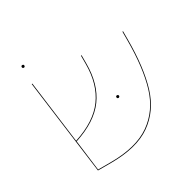

<svg xmlns="http://www.w3.org/2000/svg" viewBox="-146 -828 1009 990"><g transform="rotate(-30 358.5 -333.0)"><path d="M638 -557V-508Q638 -341 604.5 -231Q571 -121 485 -60.5Q399 0 245 0H167L94 -557H98L146 -189Q273 -230 330 -308.5Q387 -387 387 -507V-557H391V-507Q391 -385 333.5 -306Q276 -227 147 -185L170 -4H245Q397 -4 482.5 -64Q568 -124 601 -233Q634 -342 634 -508V-557ZM438 -279Q438 -287 446 -287Q449 -287 451.5 -285Q454 -283 454 -279Q454 -276 451.5 -273.5Q449 -271 446 -271Q442 -271 440 -273.5Q438 -276 438 -279ZM93 -658Q93 -666 101 -666Q109 -666 109 -658Q109 -655 107 -652.5Q105 -650 101 -650Q97 -650 95 -652.5Q93 -655 93 -658Z"/></g></svg>

Font: FiraGO Four
Style: Regular
Weight: 100
Designer: bBox Type
Foundry: bBox Type GmbH
Version: Version 1.001